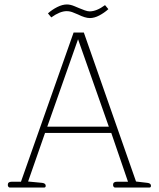

<svg xmlns="http://www.w3.org/2000/svg" viewBox="-20 -841 712 861"><path d="M330 -776Q326 -777 310.5 -784Q295 -791 279 -791Q249 -791 210 -763L195 -781Q214 -798 237 -809.5Q260 -821 280 -821Q296 -821 314.5 -813Q333 -805 336 -804Q348 -799 360.5 -794.5Q373 -790 382 -790Q413 -790 451 -818L466 -800Q447 -783 425 -771.5Q403 -760 383 -760Q362 -760 330 -776ZM15 -12Q15 -26 32 -26H74L310 -695H356L590 -27L641 -21Q657 -19 657 -8Q657 0 650 0H496Q492 0 489.5 -3.5Q487 -7 487 -12Q487 -26 504 -26H554L479 -245H182L106 -27L169 -21Q185 -19 185 -8Q185 0 178 0H24Q20 0 17.5 -3.5Q15 -7 15 -12ZM468 -273 330 -665 192 -273Z"/></svg>

Font: Maitree ExtraLight
Style: Regular
Weight: 250
Designer: CadsonDemak Team
Foundry: CadsonDemak
Version: Version 1.002